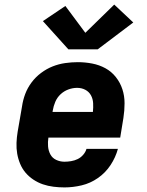

<svg xmlns="http://www.w3.org/2000/svg" viewBox="-20 -809 640 837"><path d="M261 8Q237 8 213 5Q189 2 167 -5.5Q145 -13 125.5 -26Q106 -39 91.5 -56Q77 -73 68 -94.5Q59 -116 55 -139Q51 -162 52 -186.5Q53 -211 57 -235L76 -345Q80 -373 90 -399.5Q100 -426 117.5 -449.5Q135 -473 159 -491Q183 -509 209.5 -519.5Q236 -530 264 -534Q292 -538 319 -538Q351 -538 382 -532Q413 -526 439.5 -511.5Q466 -497 485 -473Q504 -449 513.5 -420Q523 -391 523 -359Q523 -327 518 -295L504 -209H191Q188 -190 189.5 -171Q191 -152 199.5 -136Q208 -120 225 -112Q242 -104 261 -104Q275 -104 290 -106.5Q305 -109 318.5 -115.5Q332 -122 342.5 -134Q353 -146 357 -160H494Q484 -123 462 -89.5Q440 -56 407 -33Q374 -10 336 -1Q298 8 261 8ZM209 -321H385Q387 -340 386 -359Q385 -378 376.5 -393.5Q368 -409 352 -417.5Q336 -426 316 -426Q297 -426 278 -419Q259 -412 244 -398Q229 -384 221 -365Q213 -346 210 -327ZM406 -594H278L167 -717L265 -783L352 -666L478 -789L561 -711Z"/></svg>

Font: Iosevka Slab HvExObl
Style: Regular
Weight: 900
Width: 7
Italic angle: -9°
Monospace: yes
Designer: Belleve Invis
Foundry: Belleve Invis
Version: Version 11.1.1; ttfautohint (v1.8.3)